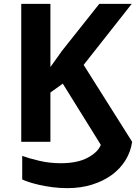

<svg xmlns="http://www.w3.org/2000/svg" viewBox="-20 -734 704 994"><path d="M90 -714H241V-387L301 -471L494 -714H662L413 -398L664 0Q657 51 630 95Q603 139 559.5 171Q516 203 457.5 221.5Q399 240 330 240Q288 240 250.5 235Q213 230 182.5 223Q152 216 129.5 208.5Q107 201 95 195V73Q130 86 183.5 98.5Q237 111 294 111Q381 111 434 82.5Q487 54 502 16L305 -301L241 -255V0H90Z"/></svg>

Font: BC Sans
Style: Bold
Weight: 700
Designer: Monotype Design Team
Province of B.C.
Foundry: Monotype Imaging Inc.
Version: Version 2.000;GOOG;noto-source:20170915:90ef993387c0